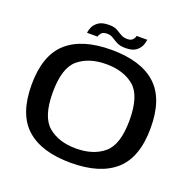

<svg xmlns="http://www.w3.org/2000/svg" viewBox="-140 -950 1095 1096"><g transform="rotate(20 407.0 -402.5)"><path d="M402 5.5Q224 5.5 132.2 -76.8Q40.5 -159 40.5 -337.5Q40.5 -516 132.2 -598.2Q224 -680.5 402.2 -680.5Q580.5 -680.5 672.2 -598.2Q764 -516 764 -337.5Q764 -159 672.2 -76.8Q580.5 5.5 402 5.5ZM402 -81.5Q507.5 -81.5 571.5 -135.5Q635.5 -189.5 635.5 -337.5Q635.5 -486.5 571.5 -540Q507.5 -593.5 402 -593.5Q297 -593.5 233 -540Q169 -486.5 169 -337.5Q169 -189.5 233 -135.5Q297 -81.5 402 -81.5ZM472 -717Q439 -717 419.5 -727.2Q400 -737.5 384 -748Q368 -758.5 346.5 -758.5Q322.5 -758.5 312 -746Q301.5 -733.5 301 -724H236.5Q237 -736 245 -756.2Q253 -776.5 275.2 -793Q297.5 -809.5 341 -809.5Q372 -809.5 390 -799.2Q408 -789 424 -779Q440 -769 465 -769Q487 -769 497.5 -781.5Q508 -794 508.5 -804H573Q573 -792.5 565.5 -771.8Q558 -751 536.5 -734Q515 -717 472 -717Z"/></g></svg>

Font: Anybody ExtraExpanded Medium
Style: Regular
Weight: 500
Width: 8
Designer: Tyler Finck
Foundry: Etcetera Type Company
Version: Version 1.010; ttfautohint (v1.8.3) -l 8 -r 50 -G 200 -x 14 